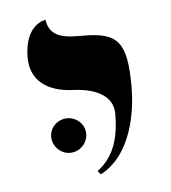

<svg xmlns="http://www.w3.org/2000/svg" viewBox="-35 -592 340 382"><g transform="rotate(-5 135.0 -401.0)"><path d="M152 -243C218 -278 228 -369 228 -411C228 -502 210 -521 140 -521C109 -521 74 -521 69 -559C69 -559 27 -554 27 -487C27 -443 58 -417 112 -415C161 -413 191 -394 191 -361C191 -315 181 -276 146 -250ZM60 -326C60 -307 76 -291 95 -291C114 -291 130 -307 130 -326C130 -345 114 -360 95 -360C76 -360 60 -345 60 -326Z"/></g></svg>

Font: Libertinus Serif
Style: Regular
Weight: 400
Designer: Philipp H. Poll, Khaled Hosny
Foundry: Caleb Maclennan
Version: Version 7.050;RELEASE